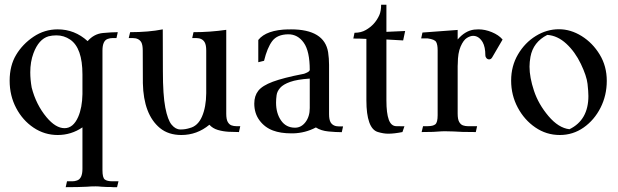

<svg xmlns="http://www.w3.org/2000/svg" viewBox="-20 -547 2563 796"><path d="M465.3 229H446.3V228.5Q418.9 228.5 400.9 227.1Q388.2 225.6 377 225.6Q355.5 225.6 340.8 227.1Q304.7 229 252.4 229L257.8 204.6H280.3Q290 204.6 299.3 201.2Q321.8 193.8 321.8 152.8V-19Q275.4 12.7 219.2 12.7Q164.6 12.7 119.1 -17.8Q73.7 -48.3 46.9 -99.4Q20 -150.4 20 -212.4Q20 -274.9 46.9 -319.6Q73.7 -364.3 119.1 -394.8Q164.6 -425.3 219.2 -425.3Q289.6 -425.3 343.3 -376.5Q369.6 -406.7 407 -410.2Q444.3 -413.6 468.3 -413.6L462.9 -389.2H446.3Q436.5 -389.2 426.8 -385.7Q404.8 -378.4 404.8 -337.4V158.7Q404.8 189.5 414.3 197Q423.8 204.6 446.3 204.6H471.2ZM247.6 -15.6Q283.7 -15.6 304.2 -62.5Q320.8 -100.6 321.8 -156.7V-238.3Q321.8 -348.1 271 -382.8Q245.1 -400.4 213.9 -400.4Q196.3 -400.4 181.2 -396.5Q140.6 -384.8 118.7 -326.2Q105.5 -291 105.5 -247.1Q105.5 -217.3 111.3 -184.1Q129.4 -113.3 172.9 -61Q210.9 -15.6 247.6 -15.6Z M731.9 12.7Q678.2 12.7 643.1 -16.1Q575.2 -72.3 572.3 -202.1Q571.8 -207 571.8 -337.4Q571.8 -360.4 565.9 -371.6Q555.7 -389.2 530.3 -389.2H513.7L519.5 -413.6Q596.7 -413.6 654.8 -425.3L655.3 -252Q655.3 -152.8 665.3 -101.1Q675.3 -49.3 691.7 -29.8Q708 -10.3 727.5 -10.3H730.5Q748.5 -10.3 766.6 -16.1Q800.3 -24.4 817.4 -63.7Q834.5 -103 835 -160.6V-337.4Q835 -360.4 828.6 -371.6Q818.4 -389.2 793.5 -389.2H776.9L782.2 -413.6Q850.6 -413.6 918 -423.3V-75.7Q918 -52.2 924.3 -41.3Q930.7 -30.3 940.2 -27.1Q949.7 -23.9 959.5 -23.9H976.1L970.7 0.5Q951.7 0.5 928 -0.7Q904.3 -2 883.1 -8.3Q861.8 -14.6 848.1 -29.8Q796.9 12.7 731.9 12.7Z M1195.8 5.9H1188Q1143.1 5.9 1111.8 -5.9Q1077.6 -18.6 1055.9 -47.9Q1034.2 -77.1 1034.2 -117.7Q1034.2 -149.4 1050.8 -170.7Q1067.4 -191.9 1111.3 -208.3Q1155.3 -224.6 1235.8 -240.2Q1240.7 -240.7 1247.1 -243.7Q1263.2 -250 1264.2 -256.8Q1264.2 -334.5 1239.5 -369.6Q1214.8 -404.8 1175.3 -404.8Q1129.4 -404.3 1108.6 -376.7Q1087.9 -349.1 1074.7 -294.9L1050.8 -289.1V-381.3Q1084 -423.3 1175.8 -425.3V-424.8L1186 -425.3Q1324.7 -425.3 1340.3 -330.6Q1344.2 -304.7 1344.2 -278.3V-73.7Q1344.2 -51.3 1350.6 -40Q1360.8 -22.9 1385.7 -22.9H1402.3L1397 1Q1372.1 1 1341.6 -2Q1311 -4.9 1289.6 -18.6Q1246.1 4.4 1195.8 5.9ZM1203.1 -17.6Q1229 -17.6 1246.6 -40.8Q1264.2 -64 1264.2 -99.1V-221.2Q1211.9 -217.8 1183.1 -207.5Q1154.3 -197.3 1141.6 -182.9Q1128.9 -168.5 1126.7 -152.3Q1124.5 -136.2 1124.5 -121.6Q1124.5 -77.1 1145.3 -47.4Q1166 -17.6 1203.1 -17.6Z M1589.4 7.3Q1569.8 7.3 1546.4 0.2Q1522.9 -6.8 1511 -39.8Q1499 -72.8 1499 -130.9V-385.7Q1472.7 -387.2 1444.8 -387.2L1449.7 -411.1Q1477.1 -411.1 1497.1 -422.9Q1534.7 -444.3 1552.7 -484.4Q1560.1 -501.5 1560.1 -527.3H1582V-415L1659.7 -418.5L1651.4 -379.4L1582 -383.3V-130.9Q1582 -77.6 1591.8 -50.8Q1601.6 -23.9 1623.5 -23.9L1656.7 -23.4L1648.4 0.5Q1614.3 7.3 1589.4 7.3Z M1952.6 0.5Q1888.7 0.5 1860.4 -2Q1843.8 -2.9 1822.3 -2.9Q1814.5 -2.9 1809.1 -2.4Q1782.2 0.5 1728 0.5L1733.9 -23.9H1752.9Q1775.4 -23.9 1784.9 -31.7Q1794.4 -39.6 1794.4 -69.3V-338.4Q1794.4 -361.8 1788.3 -372.8Q1782.2 -383.8 1753.4 -387.7H1726.1L1731.4 -412.1Q1777.8 -415 1877.4 -422.9V-383.3Q1908.2 -419.4 1945.8 -424.3Q1955.1 -425.3 1963.9 -425.3Q1991.2 -425.3 2019.3 -413.6Q2047.4 -401.9 2062.5 -384.3Q2062.5 -383.3 2063.5 -382.8L2020.5 -309.1Q2015.6 -300.8 2007.8 -300.8Q2001.5 -300.8 1996.8 -305.9Q1992.2 -311 1992.2 -317.4Q1992.2 -352.1 1981 -372.1Q1965.3 -398.4 1941.4 -398.4Q1929.7 -398.4 1915.5 -389.6Q1901.4 -380.9 1889.6 -354Q1877.9 -327.1 1877.9 -283.2Q1877.9 -277.8 1877.4 -273.4V-76.2Q1877.4 -52.2 1883.8 -41.3Q1890.1 -30.3 1899.7 -27.1Q1909.2 -23.9 1918.9 -23.9H1958Z M2300.8 12.7Q2245.1 12.7 2199.5 -18.6Q2153.8 -49.8 2126.5 -101.1Q2099.1 -152.3 2099.1 -212.9Q2099.1 -273.4 2127.7 -321.8Q2156.2 -370.1 2201.4 -397.9Q2246.6 -425.8 2297.4 -425.8Q2345.7 -425.8 2391.4 -397.5Q2437 -369.1 2466.3 -320.8Q2495.6 -272.5 2495.6 -211.9Q2495.6 -151.4 2469.7 -100.3Q2443.8 -49.3 2399.7 -18.3Q2355.5 12.7 2300.8 12.7ZM2340.8 -11.2Q2419.4 -49.3 2419.4 -148.9Q2419.4 -167 2415.8 -199.5Q2412.1 -231.9 2388.2 -282Q2364.3 -332 2327.9 -365.7Q2291.5 -399.4 2249 -402.3Q2190.4 -372.6 2179.2 -311.5Q2175.3 -289.6 2175.3 -270.5Q2175.3 -226.6 2193.8 -170.7Q2212.4 -114.7 2253.9 -65.7Q2295.4 -16.6 2340.8 -11.2Z"/></svg>

Font: Quaaykop
Style: Regular
Weight: 400
Designer: Tup Wanders
Foundry: Free font, DO NOT SELL
Version: Version 1.00;July 31, 2023;FontCreator 11.5.0.2430 64-bit